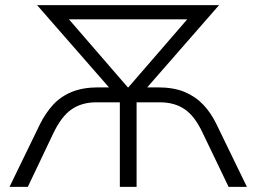

<svg xmlns="http://www.w3.org/2000/svg" viewBox="-20 -725 995 745"><path d="M17 0 135 -243Q157 -287 186.5 -319Q216 -351 259 -368.5Q302 -386 362 -386H426L422 -364L124 -705H830L532 -364L528 -386H592Q653 -386 695.5 -368.5Q738 -351 768.5 -319Q799 -287 820 -243L938 0H867L767 -208Q737 -273 697.5 -300.5Q658 -328 600 -328H510V0H445V-328H354Q297 -328 257.5 -300.5Q218 -273 187 -208L88 0ZM476 -386H478L735 -683L740 -650H215L219 -683Z"/></svg>

Font: Nunito Sans 10pt Light
Style: Regular
Weight: 300
Designer: Vernon Adams
Foundry: Vernon Adams
Version: Version 3.101;gftools[0.9.27]